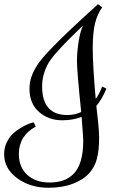

<svg xmlns="http://www.w3.org/2000/svg" viewBox="-64 -865 575 910"><path d="M330.6 -198.2Q330.6 -213.4 322.8 -311Q281.2 -294.9 230.5 -294.9Q166 -294.9 120.8 -334.5Q75.7 -374 75.7 -444.8Q75.7 -474.1 85 -501Q94.2 -527.8 112.8 -556.6Q131.3 -585.4 172.9 -628.9Q214.4 -672.4 264.2 -719.5Q314 -766.6 400.4 -845.2L420.4 -830.1Q397.5 -798.8 386.5 -754.6Q375.5 -710.4 375.5 -634.8Q375.5 -555.7 389.6 -396Q406.2 -418.5 420.4 -455.1L440.4 -444.8Q419.4 -394.5 392.6 -362.8Q394.5 -345.2 397.5 -318.4Q400.4 -291.5 401.9 -277.6Q403.3 -263.7 404.5 -244.9Q405.8 -226.1 405.8 -210Q405.8 -153.8 395.5 -113.5Q385.3 -73.2 359.4 -44.9Q331.5 -13.2 281.2 5.9Q231 24.9 165.5 24.9Q79.6 24.9 17.6 -20.3Q-44.4 -65.4 -44.4 -134.8Q-44.4 -164.6 -32 -190.2Q-19.5 -215.8 -2.4 -231.7Q14.6 -247.6 35.9 -260Q57.1 -272.5 71.3 -277.8Q85.4 -283.2 95.7 -285.2L105.5 -265.1Q25.4 -221.7 25.4 -134.8Q25.4 -72.3 65.4 -36.1Q105.5 0 170.4 0Q207.5 0 235.8 -10Q264.2 -20 285.9 -42.2Q307.6 -64.5 319.1 -103.8Q330.6 -143.1 330.6 -198.2ZM330.6 -745.1Q279.3 -695.8 250.7 -666.7Q222.2 -637.7 196.5 -607.7Q170.9 -577.6 159.7 -555.2Q148.4 -532.7 142.1 -508.3Q135.7 -483.9 135.7 -455.1Q135.7 -319.8 255.4 -319.8Q290 -319.8 320.8 -334Q300.8 -527.8 300.8 -575.2Q300.8 -620.1 309.3 -671.9Q317.9 -723.6 330.6 -745.1Z"/></svg>

Font: Rochester
Style: Regular
Weight: 400
Designer: Gillian Fisher
Foundry: Font Diner, Inc DBA Sideshow
Version: Version 1.005